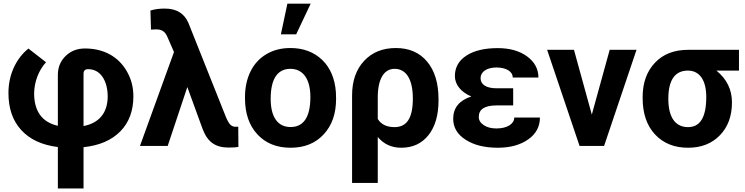

<svg xmlns="http://www.w3.org/2000/svg" viewBox="-20 -802 4091 1055"><path d="M297.9 233.4H439V6.8C526.4 -2.4 593.8 -31.7 641.6 -80.6C689 -128.9 712.9 -193.4 712.9 -272.9C712.9 -322.3 701.2 -368.2 677.2 -409.7C629.9 -492.7 547.9 -535.6 446.8 -535.6C404.3 -535.6 369.1 -522 340.8 -494.6C312 -466.8 297.9 -432.1 297.9 -390.1V-110.8C210.9 -130.4 167.5 -190.4 167.5 -290.5C168.9 -353 191.9 -415 232.9 -460L136.2 -535.2C102.1 -507.8 75.2 -472.7 55.7 -430.2C36.1 -387.2 26.4 -340.8 26.4 -290.5C26.4 -206.1 49.8 -138.7 96.7 -87.4C143.6 -36.1 210.4 -4.9 297.9 5.9ZM439 -396.5C439 -413.6 447.3 -421.9 463.9 -421.9C496.6 -421.9 522.9 -408.2 542 -381.3C561 -354.5 571.3 -318.4 571.8 -272.9C571.8 -180.7 523.4 -125.5 439 -109.4Z M885.3 -754.9C855.5 -754.9 829.6 -751.5 806.6 -744.1L809.6 -639.2L837.9 -640.6C868.7 -640.6 887.7 -629.4 900.9 -596.7L936 -516.1L749 0H901.4L1009.3 -323.7L1092.8 -94.7C1120.1 -21 1164.1 8.8 1236.3 8.8C1258.8 8.8 1276.9 7.8 1290 5.4L1289.1 -106L1281.2 -105.5H1271.5C1254.4 -106 1240.7 -117.7 1229.5 -141.1L1221.7 -158.2L1015.6 -675.3C993.2 -728.5 949.7 -754.9 885.3 -754.9Z M1523.4 -613.3H1607.4L1687 -781.7H1559.1ZM1326.2 -262.7C1326.2 -178.7 1349.1 -112.3 1394.5 -63.5C1439.9 -14.6 1500.5 9.8 1576.7 9.8C1652.8 9.8 1713.4 -14.6 1758.8 -64C1804.2 -112.8 1826.7 -177.7 1826.7 -258.8L1825.7 -294.9C1820.3 -369.6 1795.4 -429.2 1750.5 -472.7C1705.1 -516.1 1647 -538.1 1575.7 -538.1C1525.4 -538.1 1481.4 -526.9 1443.8 -504.4C1405.8 -481.9 1376.5 -450.2 1356.4 -409.2C1336.4 -368.2 1326.2 -321.3 1326.2 -269ZM1467.3 -258.8C1467.3 -371.6 1506.8 -423.8 1575.7 -423.8C1645.5 -423.8 1685.5 -367.2 1685.5 -269C1685.5 -153.8 1645 -104 1576.7 -104C1506.3 -104 1467.3 -158.7 1467.3 -258.8Z M2155.3 -538.1C2082.5 -538.1 2024.4 -514.6 1980.5 -467.3C1936.5 -419.9 1914.6 -356.9 1914.6 -277.3V203.1H2055.7V-49.3C2088.9 -9.8 2131.8 9.8 2185.1 9.8C2247.6 9.8 2297.4 -13.2 2334.5 -59.6C2371.1 -106 2389.6 -169.4 2389.6 -250V-256.3C2389.6 -344.7 2368.7 -413.6 2327.1 -463.4C2285.6 -513.2 2228 -538.1 2155.3 -538.1ZM2055.7 -266.1C2055.7 -369.1 2090.3 -423.8 2148.4 -423.8C2212.4 -423.8 2248.5 -365.7 2248.5 -260.3C2248.5 -149.4 2212.9 -103.5 2147.9 -103.5C2104.5 -103.5 2073.7 -118.7 2055.7 -148.4Z M2470.2 -149.4C2470.2 -101.6 2493.2 -63 2538.6 -34.2C2584 -4.9 2642.6 9.8 2715.3 9.8C2783.2 9.8 2838.4 -5.4 2881.8 -35.6C2925.3 -65.9 2946.8 -106 2946.8 -156.2H2805.7C2805.7 -139.2 2796.9 -124.5 2779.3 -113.3C2761.2 -102.1 2737.3 -96.2 2707.5 -96.2C2678.7 -96.2 2655.3 -102.5 2637.7 -114.7C2619.6 -127 2610.8 -141.6 2610.8 -159.7C2610.8 -201.2 2642.6 -222.2 2706.5 -222.7H2799.8V-316.9H2708.5C2649.9 -316.9 2620.6 -338.9 2620.6 -372.6C2620.6 -407.7 2655.3 -431.2 2708 -431.2C2761.2 -431.2 2797.4 -409.2 2797.4 -376H2938.5C2938.5 -423.3 2917.5 -461.9 2876 -492.2C2834.5 -522.5 2780.8 -537.6 2715.3 -537.6C2642.6 -537.6 2585 -523.9 2543 -496.6C2500.5 -469.2 2479.5 -431.6 2479.5 -383.8C2479.5 -336.9 2513.2 -295.4 2569.8 -272C2503.4 -250 2470.2 -209.5 2470.2 -149.4Z M3133.8 -528.3H2986.3L3164.6 0H3299.3L3477.5 -528.3H3330.1L3231.9 -172.4Z M4040.5 -528.3H3761.7C3684.1 -528.3 3623 -504.4 3578.6 -457C3533.7 -409.7 3511.2 -346.7 3511.2 -269V-262.7C3511.2 -178.2 3534.2 -111.3 3579.6 -63C3625 -14.6 3685.1 9.8 3760.7 9.8C3833.5 9.8 3892.1 -13.2 3936 -59.1C3980 -104.5 4002 -164.6 4002 -238.8C4002 -309.6 3973.6 -367.7 3916.5 -414.1H4040.5ZM3652.3 -258.8C3652.3 -366.7 3691.9 -414.1 3759.8 -414.1C3824.2 -414.1 3860.8 -361.3 3860.8 -269C3860.8 -153.8 3824.7 -103.5 3760.7 -103.5C3690.9 -103.5 3652.3 -157.2 3652.3 -258.8Z"/></svg>

Font: Roboto
Style: Bold
Weight: 700
Designer: Google
Version: Version 2.137; 2017